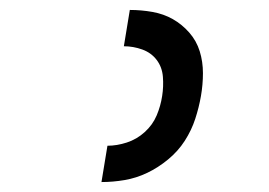

<svg xmlns="http://www.w3.org/2000/svg" viewBox="-20 -800 540 386"><path d="M184 -434 196 -507Q215 -507 235 -513.5Q255 -520 271 -534.5Q287 -549 295 -568Q303 -587 306 -607Q309 -626 307.5 -645.5Q306 -665 295 -679.5Q284 -694 266 -700.5Q248 -707 229 -707L241 -780Q264 -780 286.5 -776Q309 -772 327.5 -761.5Q346 -751 360.5 -734.5Q375 -718 381.5 -697Q388 -676 388 -653Q388 -630 384 -607Q380 -584 372.5 -561Q365 -538 351.5 -517Q338 -496 318 -479.5Q298 -463 276 -452.5Q254 -442 230.5 -438Q207 -434 184 -434Z"/></svg>

Font: Iosevka Term Curly Md Obl
Style: Regular
Weight: 500
Italic angle: -9°
Designer: Belleve Invis
Foundry: Belleve Invis
Version: Version 32.3.0